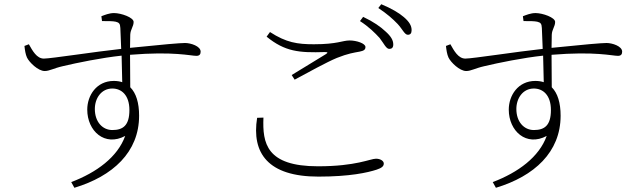

<svg xmlns="http://www.w3.org/2000/svg" viewBox="-20 -830 3040 911"><path d="M513 -213C467 -213 430 -251 430 -313C430 -364 461 -410 513 -410C556 -410 594 -379 594 -308C594 -235 564 -213 513 -213ZM520 -446C438 -446 394 -377 394 -310C394 -208 477 -133 574 -185C538 -85 439 -12 318 34L333 61C515 6 640 -108 640 -281C640 -342 626 -388 598 -416L597 -570C804 -587 885 -565 912 -565C927 -565 932 -573 932 -585C932 -611 885 -626 858 -626C835 -626 753 -619 597 -603L598 -665C599 -691 614 -704 614 -726C614 -747 555 -768 521 -768C498 -768 477 -759 461 -753L464 -730C494 -730 515 -730 529 -727C545 -723 550 -718 551 -697L555 -598C433 -585 222 -552 188 -552C154 -552 134 -590 117 -620L96 -612C98 -593 101 -572 108 -557C119 -534 161 -493 192 -493C215 -493 234 -506 278 -516C345 -532 463 -556 557 -566L560 -440C548 -444 535 -446 520 -446Z M1781 -650C1802 -623 1812 -598 1827 -598C1839 -598 1846 -604 1846 -619C1846 -639 1835 -658 1809 -681C1787 -702 1752 -727 1703 -750L1688 -730C1730 -703 1759 -674 1781 -650ZM1867 -716C1890 -691 1900 -665 1915 -665C1927 -665 1933 -672 1933 -687C1933 -707 1923 -726 1896 -749C1873 -769 1837 -790 1789 -810L1775 -792C1817 -764 1843 -741 1867 -716ZM1245 -656C1332 -585 1399 -579 1521 -583C1536 -583 1537 -580 1526 -573C1486 -548 1419 -508 1364 -474L1378 -452C1439 -485 1532 -536 1578 -555C1633 -577 1660 -580 1686 -585C1706 -589 1714 -594 1714 -607C1714 -624 1672 -638 1639 -638C1604 -638 1582 -620 1469 -620C1391 -620 1338 -628 1261 -678ZM1230 -272C1225 -150 1244 -41 1489 -41C1670 -41 1737 -77 1764 -77C1784 -77 1801 -67 1801 -54C1801 -41 1791 -33 1767 -25C1724 -11 1640 8 1491 8C1252 8 1173 -103 1200 -271Z M2513 -213C2467 -213 2430 -251 2430 -313C2430 -364 2461 -410 2513 -410C2556 -410 2594 -379 2594 -308C2594 -235 2564 -213 2513 -213ZM2520 -446C2438 -446 2394 -377 2394 -310C2394 -208 2477 -133 2574 -185C2538 -85 2439 -12 2318 34L2333 61C2515 6 2640 -108 2640 -281C2640 -342 2626 -388 2598 -416L2597 -570C2804 -587 2885 -565 2912 -565C2927 -565 2932 -573 2932 -585C2932 -611 2885 -626 2858 -626C2835 -626 2753 -619 2597 -603L2598 -665C2599 -691 2614 -704 2614 -726C2614 -747 2555 -768 2521 -768C2498 -768 2477 -759 2461 -753L2464 -730C2494 -730 2515 -730 2529 -727C2545 -723 2550 -718 2551 -697L2555 -598C2433 -585 2222 -552 2188 -552C2154 -552 2134 -590 2117 -620L2096 -612C2098 -593 2101 -572 2108 -557C2119 -534 2161 -493 2192 -493C2215 -493 2234 -506 2278 -516C2345 -532 2463 -556 2557 -566L2560 -440C2548 -444 2535 -446 2520 -446Z"/></svg>

Font: Noto Serif CJK SC ExtraLight
Style: Regular
Weight: 200
Designer: Ryoko NISHIZUKA 西塚涼子 (kana & ideographs); Frank Grießhammer (Latin, Greek & Cyrillic); Wenlong ZHANG 张文龙 (bopomofo); San
Foundry: Adobe
Version: Version 2.001;hotconv 1.1.0;makeotfexe 2.6.0